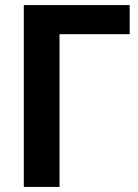

<svg xmlns="http://www.w3.org/2000/svg" viewBox="-20 -710 543 758"><path d="M74 -690H492V-575H215V28H74Z"/></svg>

Font: LINE Seed Sans KR Bold
Style: Regular
Weight: 700
Designer: LINE BX Design & Sandoll Inc & Dalton Maag Ltd
Foundry: Sandoll Inc.
Version: Version 1.000